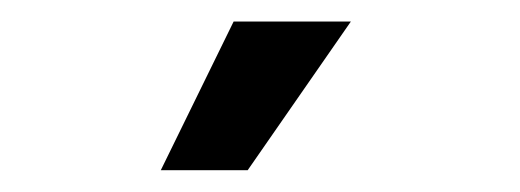

<svg xmlns="http://www.w3.org/2000/svg" viewBox="-20 -773 485 179"><path d="M129.9 -614.3 197.8 -752.9H307.1L210.9 -614.3Z"/></svg>

Font: Inter V
Style: Weight 500 Optical size 14.0
Weight: 500
Designer: Rasmus Andersson
Foundry: rsms
Version: Version 4.000;git-4fc901f